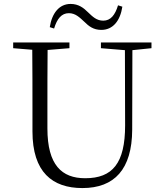

<svg xmlns="http://www.w3.org/2000/svg" viewBox="-20 -941 832 976"><path d="M233 -803 255 -796C270 -846 293 -874 330 -874C364 -874 385 -852 409 -830C431 -808 455 -789 495 -789C554 -789 591 -835 602 -907L580 -914C565 -864 542 -836 505 -836C471 -836 451 -856 427 -879C405 -901 379 -921 339 -921C281 -921 244 -874 233 -803ZM493 -696 615 -686 616 -304C616 -111 552 -35 413 -35C294 -35 221 -102 221 -288V-389C221 -491 221 -589 222 -687L333 -696V-725H47V-696L144 -688C145 -589 145 -489 145 -389V-273C145 -66 246 15 399 15C562 15 651 -81 652 -281L653 -686L750 -696V-725H493Z"/></svg>

Font: Source Han Serif CN Light
Style: Regular
Weight: 300
Designer: Ryoko NISHIZUKA 西塚涼子 (kana & ideographs); Frank Grießhammer (Latin, Greek & Cyrillic); Wenlong ZHANG 张文龙 (bopomofo); San
Foundry: Adobe
Version: Version 2.003;hotconv 1.1.1;makeotfexe 2.6.0